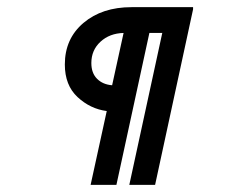

<svg xmlns="http://www.w3.org/2000/svg" viewBox="-20 -734 652 536"><path d="M233 -218 278 -424Q232 -430 196.5 -463Q161 -496 161 -554Q161 -626 213 -670Q265 -714 347 -714H519V-708L413 -218H341L433 -642H397L305 -218ZM293 -496 325 -642Q286 -641 260.5 -617.5Q235 -594 235 -558Q235 -530 251 -514Q267 -498 293 -496Z"/></svg>

Font: Space Mono
Style: Italic
Weight: 400
Italic angle: -12°
Monospace: yes
Designer: Colophon Foundry + Benjamin Critton
Foundry: Colophon Foundry & Benjamin Critton
Version: Version 1.003; ttfautohint (v1.8.4.7-5d5b)